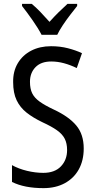

<svg xmlns="http://www.w3.org/2000/svg" viewBox="-20 -963 494 993"><path d="M413 -195Q413 -133 387.5 -87Q362 -41 315 -15.5Q268 10 205 10Q106 10 42 -22V-109Q76 -90 119.5 -79.5Q163 -69 204 -69Q263 -69 295 -102.5Q327 -136 327 -187Q327 -221 315 -245Q303 -269 275 -289Q247 -309 199 -331Q151 -354 117.5 -380.5Q84 -407 66 -444.5Q48 -482 48 -538Q47 -594 72 -636Q97 -678 141.5 -701Q186 -724 244 -724Q291 -724 331.5 -713.5Q372 -703 404 -688L377 -611Q344 -627 311 -636Q278 -645 245 -645Q192 -645 163.5 -615.5Q135 -586 135 -540Q135 -504 146.5 -480.5Q158 -457 185 -437.5Q212 -418 259 -396Q336 -360 374.5 -314Q413 -268 413 -195ZM195 -783Q178 -816 149 -857.5Q120 -899 94 -932V-943H144Q165 -926 189 -901Q213 -876 236 -850Q262 -879 282.5 -899Q303 -919 329 -943H379V-932Q363 -912 343 -886Q323 -860 305 -833Q287 -806 276 -783Z"/></svg>

Font: Noto Sans Gurmukhi Condensed
Style: Regular
Weight: 400
Width: 3
Designer: Jelle Bosma - Monotype Design Team
Foundry: Monotype Imaging Inc.
Version: Version 2.004; ttfautohint (v1.8.4.7-5d5b)